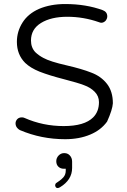

<svg xmlns="http://www.w3.org/2000/svg" viewBox="-20 -703 642 971"><path d="M136.7 -498Q136.7 -555.7 187.5 -586.9Q238.3 -618.2 320.3 -618.2Q402.3 -618.2 480.5 -590.8Q487.3 -587.9 492.2 -587.9Q503.9 -587.9 513.7 -597.7Q522.5 -608.4 522.5 -620.1Q522.5 -642.6 500 -651.4Q415 -682.6 309.6 -682.6Q235.4 -682.6 177.7 -658.2Q122.1 -633.8 93.8 -588.9Q65.4 -543.9 65.4 -491.2Q65.4 -426.8 107.4 -384.8Q133.8 -359.4 179.7 -340.8Q229.5 -321.3 305.7 -301.8Q374 -284.2 404.3 -272.5Q437.5 -260.7 459 -238.8Q480.5 -216.8 480.5 -186.5Q480.5 -138.7 451.2 -109.4Q407.2 -65.4 302.2 -65.4Q197.3 -65.4 104.5 -106.4Q97.7 -109.4 92.3 -109.4Q86.9 -109.4 83.5 -108.9Q80.1 -108.4 78.1 -107.4Q72.3 -105.5 67.4 -100.6Q58.6 -90.8 58.6 -79.1Q58.6 -63.5 70.3 -52.7Q75.2 -47.9 81.1 -44.9Q188.5 1 309.6 1Q380.9 1 436.5 -22.5Q490.2 -44.9 521.5 -87.9Q548.8 -148.4 550.8 -180.7Q550.8 -240.2 521.5 -278.3Q491.2 -317.4 441.4 -335.9Q394.5 -354.5 318.4 -372.1Q232.4 -391.6 199.2 -410.2Q176.8 -421.9 159.2 -438.5Q136.7 -461.9 136.7 -498ZM258.8 234.4Q260.7 248 271.5 248Q276.4 248 283.2 244.1Q344.7 207 344.7 146.5V114.3Q344.7 94.7 332 82Q325.2 75.2 317.9 73.2Q310.5 71.3 304.7 71.3Q288.1 71.3 276.4 83.5Q264.6 95.7 264.6 112.3Q264.6 129.9 275.4 140.1Q286.1 150.4 302.7 150.4H312.5V160.2Q312.5 179.7 300.8 193.4Q290 205.1 281.2 210.9Q272.5 216.8 268.6 219.7Q261.7 223.6 260.3 227.5Q258.8 231.4 258.8 234.4Z"/></svg>

Font: FakePearl
Style: ExtraLight
Weight: 300
Version: Version 1.2